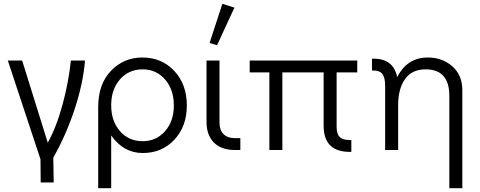

<svg xmlns="http://www.w3.org/2000/svg" viewBox="-20 -785 2510 1005"><path d="M21 -468H96L230 -38Q277 -123 308.5 -241.5Q340 -360 351 -468H425Q415 -347 370 -211.5Q325 -76 259 40L261 170H193L192 49Z M494 200V-224Q494 -345 561 -414.5Q628 -484 725 -484Q827 -484 892.5 -413.5Q958 -343 958 -233Q958 -124 893 -54Q828 16 727 16Q627 16 562 -76V200ZM727 -46Q798 -46 844 -98.5Q890 -151 890 -233Q890 -316 844 -369Q798 -422 727 -422Q654 -422 608 -369.5Q562 -317 562 -234Q562 -151 608 -98.5Q654 -46 727 -46Z M1116 -548 1077 -560 1144 -765 1207 -745ZM1129 -468V-142Q1129 -104 1150 -83Q1171 -62 1208 -62H1238V0H1208Q1138 0 1099.5 -39Q1061 -78 1061 -147V-468Z M1287 -406V-468H1850V-406H1742V-122Q1742 -84 1758 -68Q1774 -52 1811 -52H1819V10H1811Q1674 10 1674 -127V-406H1458V0H1390V-406Z M2219 -484Q2295 -484 2347.5 -438Q2400 -392 2400 -313V200H2332V-283Q2332 -422 2208 -422Q2136 -422 2100 -371Q2064 -320 2064 -234V0H1996V-336Q1996 -377 1982.5 -396.5Q1969 -416 1934 -416H1927V-478H1934Q2040 -478 2059 -381Q2111 -484 2219 -484Z"/></svg>

Font: Didact Gothic
Style: Regular
Weight: 400
Designer: Daniel Johnson
Foundry: Daniel Johnson
Version: Version 2.101;PS 002.101;hotconv 1.0.88;makeotf.lib2.5.64775